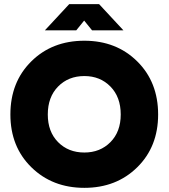

<svg xmlns="http://www.w3.org/2000/svg" viewBox="-20 -894 811 924"><path d="M741 -343Q741 -499 640.5 -598.5Q540 -698 386 -698Q231 -698 130.5 -598.5Q30 -499 30 -343Q30 -188 131 -89Q232 10 386 10Q540 10 640.5 -89Q741 -188 741 -343ZM386 -160Q309 -160 259.5 -210Q210 -260 210 -343Q210 -427 259.5 -477.5Q309 -528 386 -528Q462 -528 511.5 -477.5Q561 -427 561 -343Q561 -260 511.5 -210Q462 -160 386 -160ZM313 -874 196 -748H347L385 -795L423 -748H574L457 -874Z"/></svg>

Font: Roundo
Style: Bold
Weight: 700
Designer: Namrata Goyal (Gurmukhi), Shiva Nallaperumal (Latin)
Foundry: Indian Type Foundry
Version: Version 1.000;PS 1.0;hotconv 1.0.88;makeotf.lib2.5.647800